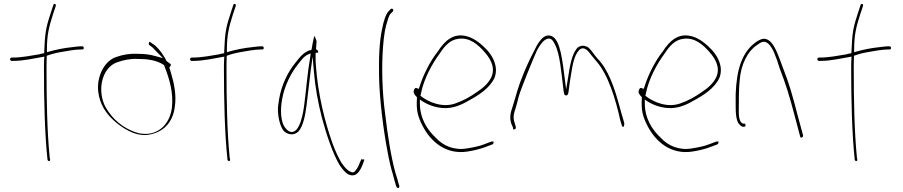

<svg xmlns="http://www.w3.org/2000/svg" viewBox="-20 -740 4579 974"><path d="M31 -440C31 -436 35 -431 39 -431H47C100 -431 153 -444 195 -451L205 -453L204 -440C203 -423 203 -406 203 -386C203 -232 207 -59 221 70C223 80 236 79 234 69L232 59V58C219 -72 216 -236 216 -386C216 -408 216 -430 217 -450V-457C238 -465 261 -471 284 -475C314 -480 358 -489 388 -489H397C402 -489 405 -492 405 -496C405 -502 402 -505 397 -505H388C383 -505 369 -504 348 -501C305 -497 259 -487 228 -478L218 -475V-488C218 -567 230 -608 249 -668L263 -710C266 -720 254 -724 251 -716L237 -673C218 -615 209 -584 206 -508C205 -497 205 -482 204 -470C194 -469 187 -467 177 -464H176C140 -458 89 -448 46 -448H39C35 -448 31 -444 31 -440Z M486 -355C464 -284 486 -216 519 -171C545 -135 588 -100 624 -81C655 -63 700 -48 742 -58C812 -72 858 -122 867 -200C876 -258 862 -322 848 -368L839 -398C843 -402 851 -411 844 -416L824 -431C820 -438 818 -447 812 -453C798 -478 773 -508 754 -518L743 -526C741 -529 738 -528 736 -524C731 -513 740 -510 745 -506C755 -500 768 -484 780 -472L807 -445L770 -455C740 -464 712 -467 678 -467C638 -469 603 -463 567 -450C529 -437 499 -398 486 -355ZM504 -223C476 -306 506 -400 574 -424C605 -435 641 -443 677 -441C726 -441 773 -436 812 -410L817 -397C838 -342 861 -271 852 -193C840 -102 773 -46 685 -64C627 -79 569 -117 532 -171C521 -186 510 -204 504 -223ZM677 -441Z M944 -440C944 -436 948 -431 952 -431H960C1013 -431 1066 -444 1108 -451L1118 -453L1117 -440C1116 -423 1116 -406 1116 -386C1116 -232 1120 -59 1134 70C1136 80 1149 79 1147 69L1145 59V58C1132 -72 1129 -236 1129 -386C1129 -408 1129 -430 1130 -450V-457C1151 -465 1174 -471 1197 -475C1227 -480 1271 -489 1301 -489H1310C1315 -489 1318 -492 1318 -496C1318 -502 1315 -505 1310 -505H1301C1296 -505 1282 -504 1261 -501C1218 -497 1172 -487 1141 -478L1131 -475V-488C1131 -567 1143 -608 1162 -668L1176 -710C1179 -720 1167 -724 1164 -716L1150 -673C1131 -615 1122 -584 1119 -508C1118 -497 1118 -482 1117 -470C1107 -469 1100 -467 1090 -464H1089C1053 -458 1002 -448 959 -448H952C948 -448 944 -444 944 -440Z M1390 -176C1392 -136 1403 -95 1420 -75C1441 -56 1471 -51 1494 -73C1518 -100 1529 -155 1536 -212C1543 -267 1549 -325 1556 -381L1566 -453L1572 -380C1579 -297 1593 -220 1613 -143C1635 -60 1668 39 1702 96C1721 125 1738 142 1753 147C1788 159 1806 129 1820 94L1828 72C1830 70 1827 69 1822 68C1816 72 1815 69 1814 63V66L1804 88C1799 102 1793 114 1785 123C1778 135 1769 137 1758 131C1744 126 1729 110 1713 87C1698 62 1682 29 1667 -12C1628 -121 1593 -262 1583 -402C1581 -421 1581 -438 1581 -453V-471L1587 -473C1592 -473 1594 -472 1594 -471V-473C1594 -482 1592 -487 1583 -490C1584 -507 1585 -518 1586 -531C1582 -545 1577 -555 1575 -558C1575 -557 1573 -553 1572 -549C1570 -539 1562 -503 1560 -486L1559 -488C1556 -484 1556 -485 1550 -485C1521 -473 1504 -455 1479 -422C1442 -378 1408 -310 1396 -238C1392 -214 1389 -194 1390 -176ZM1411 -236C1423 -305 1456 -369 1491 -413C1508 -434 1521 -454 1543 -464L1556 -469L1553 -445C1540 -375 1534 -290 1524 -214C1520 -180 1504 -61 1454 -71C1446 -73 1439 -78 1432 -86C1401 -117 1402 -186 1411 -236Z M1903 -350C1905 -236 1926 -74 1945 24C1954 74 1963 112 1972 141C1980 170 1984 188 1987 195V196L1992 210C2000 216 2006 216 2006 203L2002 192V191C2000 182 1995 165 1986 137C1963 52 1947 -51 1934 -161C1919 -272 1915 -394 1923 -502C1928 -566 1934 -601 1949 -645C1953 -657 1956 -666 1964 -673L1973 -682C1974 -683 1975 -686 1975 -688C1975 -693 1972 -696 1967 -696C1965 -696 1963 -695 1962 -694L1953 -685C1937 -669 1926 -633 1919 -596C1904 -529 1901 -444 1903 -350Z M2080 -282C2074 -270 2085 -257 2095 -247V-239C2091 -181 2100 -149 2121 -107C2164 -19 2244 45 2350 29C2383 24 2416 16 2442 6L2479 -8C2481 -9 2483 -12 2484 -18C2486 -20 2486 -21 2481 -22H2473L2436 -8C2411 2 2379 8 2348 13C2284 24 2227 -1 2191 -41C2148 -81 2110 -138 2110 -217V-235L2125 -225C2154 -207 2188 -195 2226 -192C2274 -188 2319 -207 2353 -227C2405 -255 2464 -291 2489 -346C2509 -400 2482 -452 2451 -486C2423 -516 2389 -544 2352 -555C2281 -576 2236 -533 2201 -479C2165 -434 2128 -364 2108 -299L2104 -289L2094 -293C2087 -296 2084 -292 2080 -283ZM2113 -254 2116 -268C2131 -343 2174 -419 2211 -469C2236 -507 2262 -537 2304 -543C2362 -552 2405 -514 2438 -476C2461 -450 2495 -404 2474 -352C2460 -319 2430 -293 2402 -275C2366 -249 2330 -229 2289 -215C2227 -193 2157 -219 2113 -254ZM2116 -268Z M2574 -112 2582 -94C2582 -86 2584 -80 2590 -84C2597 -86 2598 -90 2596 -98V-99L2590 -119C2581 -147 2587 -166 2596 -192C2601 -208 2606 -229 2612 -252C2623 -291 2685 -442 2699 -473C2708 -494 2719 -510 2727 -520C2735 -531 2743 -537 2751 -541C2774 -552 2785 -535 2795 -515C2821 -465 2827 -373 2836 -305C2838 -284 2840 -270 2842 -264C2843 -260 2844 -258 2850 -256C2865 -253 2864 -277 2867 -297C2869 -316 2873 -335 2876 -357C2884 -405 2891 -459 2919 -487C2945 -511 2970 -473 2979 -461L3003 -432C3065 -364 3103 -237 3127 -128L3133 -109C3133 -105 3134 -104 3136 -100C3144 -89 3147 -104 3147 -115L3142 -133C3138 -145 3132 -167 3124 -196C3097 -296 3066 -387 3011 -443C2993 -463 2983 -482 2966 -498C2949 -510 2928 -512 2911 -499C2881 -469 2871 -407 2861 -341L2852 -287L2845 -341C2834 -423 2824 -540 2778 -557C2753 -567 2732 -551 2718 -531C2708 -519 2699 -502 2689 -481C2678 -461 2660 -424 2638 -372C2604 -290 2601 -263 2580 -198C2569 -166 2564 -143 2574 -112Z M3221 -282C3215 -270 3226 -257 3236 -247V-239C3232 -181 3241 -149 3262 -107C3305 -19 3385 45 3491 29C3524 24 3557 16 3583 6L3620 -8C3622 -9 3624 -12 3625 -18C3627 -20 3627 -21 3622 -22H3614L3577 -8C3552 2 3520 8 3489 13C3425 24 3368 -1 3332 -41C3289 -81 3251 -138 3251 -217V-235L3266 -225C3295 -207 3329 -195 3367 -192C3415 -188 3460 -207 3494 -227C3546 -255 3605 -291 3630 -346C3650 -400 3623 -452 3592 -486C3564 -516 3530 -544 3493 -555C3422 -576 3377 -533 3342 -479C3306 -434 3269 -364 3249 -299L3245 -289L3235 -293C3228 -296 3225 -292 3221 -283ZM3254 -254 3257 -268C3272 -343 3315 -419 3352 -469C3377 -507 3403 -537 3445 -543C3503 -552 3546 -514 3579 -476C3602 -450 3636 -404 3615 -352C3601 -319 3571 -293 3543 -275C3507 -249 3471 -229 3430 -215C3368 -193 3298 -219 3254 -254ZM3257 -268Z M3712 -200C3712 -159 3716 -122 3731 -109C3737 -101 3745 -97 3749 -97H3756C3760 -97 3762 -100 3762 -105C3762 -110 3760 -113 3756 -113H3749C3724 -123 3728 -170 3728 -200C3728 -246 3728 -285 3732 -329C3738 -414 3773 -482 3824 -514C3840 -526 3858 -537 3879 -517C3889 -508 3898 -493 3907 -473C3917 -450 3926 -424 3935 -394C3968 -308 3984 -256 4013 -146L4039 -48C4041 -35 4056 -45 4054 -53L4028 -149C3999 -261 3985 -311 3951 -398C3932 -450 3913 -506 3887 -530C3862 -551 3844 -545 3817 -528C3744 -477 3717 -389 3712 -263Z M4126 -440C4126 -436 4130 -431 4134 -431H4142C4195 -431 4248 -444 4290 -451L4300 -453L4299 -440C4298 -423 4298 -406 4298 -386C4298 -232 4302 -59 4316 70C4318 80 4331 79 4329 69L4327 59V58C4314 -72 4311 -236 4311 -386C4311 -408 4311 -430 4312 -450V-457C4333 -465 4356 -471 4379 -475C4409 -480 4453 -489 4483 -489H4492C4497 -489 4500 -492 4500 -496C4500 -502 4497 -505 4492 -505H4483C4478 -505 4464 -504 4443 -501C4400 -497 4354 -487 4323 -478L4313 -475V-488C4313 -567 4325 -608 4344 -668L4358 -710C4361 -720 4349 -724 4346 -716L4332 -673C4313 -615 4304 -584 4301 -508C4300 -497 4300 -482 4299 -470C4289 -469 4282 -467 4272 -464H4271C4235 -458 4184 -448 4141 -448H4134C4130 -448 4126 -444 4126 -440Z"/></svg>

Font: Stray Cat
Style: ExLtCn
Weight: 200
Version: Version 1.0